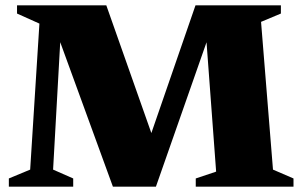

<svg xmlns="http://www.w3.org/2000/svg" viewBox="-20 -696 1124 716"><path d="M998 -63.5 1074.5 -30.5V0H710V-30.5L786 -56L749 -554.5L755.5 -553.5L561.5 0H401L199 -554L205.5 -555L178 -63.5L253 -30.5V0H13V-30.5L92.5 -63.5L127 -608L43.5 -645.5V-676H376.5L549.5 -185.5H539.5L709 -676H1027.5V-645.5L953.5 -614.5Z"/></svg>

Font: Newsreader 16pt 16pt ExtraBold
Style: Regular
Weight: 800
Version: Version 1.003